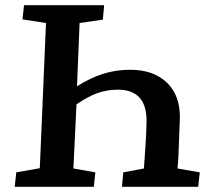

<svg xmlns="http://www.w3.org/2000/svg" viewBox="-20 -723 815 743"><path d="M278 -389Q330 -422 379.5 -437.5Q429 -453 483 -453Q545 -453 588.5 -430Q632 -407 654.5 -365.5Q677 -324 676 -266Q675 -230 673.5 -197Q672 -164 671 -133Q670 -102 667 -71L753 -56L747 0H452L457 -56L537 -71Q540 -116 543 -159.5Q546 -203 547 -247Q549 -312 521 -344Q493 -376 437 -376Q394 -376 356.5 -362.5Q319 -349 276 -319L264 -71L349 -56L343 0H37L43 -56L134 -72L158 -634L67 -648L73 -703H383L378 -647L288 -634Z"/></svg>

Font: Literata 18pt SemiBold
Style: Italic
Weight: 600
Italic angle: -2°
Designer: Latin by Veronika Burian and Jose Scaglione. Greek by Irene Vlachou. Cyrillic by Vera Evstafieva
Foundry: TypeTogether
Version: Version 3.103;gftools[0.9.29]